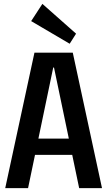

<svg xmlns="http://www.w3.org/2000/svg" viewBox="-20 -972 554 992"><path d="M158 -700H356L507 0H389L259 -623H255L125 0H7ZM137 -256H377V-172H137ZM373 -798 340 -746 141 -863 199 -952Z"/></svg>

Font: Pathway Extreme Condensed SemiBold
Style: Regular
Weight: 600
Width: 3
Version: Version 1.001;gftools[0.9.26]